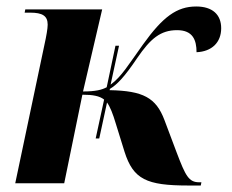

<svg xmlns="http://www.w3.org/2000/svg" viewBox="-20 -565 714 592"><path d="M275 -138H286L310 -249C320 -235 328 -214 337 -184L364 -97C391 -12 432 7 560 7H599L601 -3H594C562 -3 552 -23 525 -94L487 -195C461 -264 421 -285 318 -287L319 -291C341 -304 364 -328 403 -386C444 -446 475 -472 526 -472C575 -472 586 -441 586 -404C633 -406 662 -434 662 -478C662 -520 635 -545 585 -545C525 -545 482 -513 421 -428C375 -364 355 -329 321 -304L347 -424H336L309 -296C294 -288 275 -283 236 -283L295 -536H58L56 -526H73C111 -526 127 -516 127 -489C127 -477 123 -454 117 -427L27 0H178L234 -273C267 -273 287 -269 301 -258Z"/></svg>

Font: Noto Serif Display
Style: Bold Italic
Weight: 700
Italic angle: -12°
Designer: Monotype Design Team
Foundry: Monotype Imaging Inc.
Version: Version 2.009